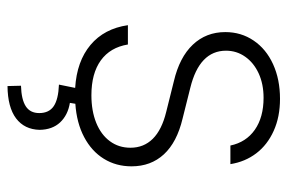

<svg xmlns="http://www.w3.org/2000/svg" viewBox="-148 -430 769 514"><g transform="rotate(90 237.0 -173.5)"><path d="M242.2 -494.1Q205.6 -494.1 177 -481Q148.4 -467.8 132.3 -444.8Q116.2 -421.9 116.2 -393.6Q116.2 -322.3 215.8 -297.9L297.9 -277.3Q361.3 -262.2 393.6 -227.3Q425.8 -192.4 425.8 -140.6Q425.8 -99.1 405.5 -66.4Q385.3 -33.7 347.4 -13.7Q309.6 6.3 258.3 9.8L255.9 24.4Q288.6 29.8 308.1 50.5Q327.6 71.3 328.1 105.5Q327.1 146 297.4 168.5Q267.6 190.9 210.9 191.4L210 155.3Q246.6 154.3 264.9 142.6Q283.2 130.9 283.2 106.4Q283.2 80.1 264.6 67.6Q246.1 55.2 207 53.7L215.8 10.3Q144.5 5.9 100.8 -30.8Q57.1 -67.4 47.9 -130.9H99.6Q107.4 -83.5 142.3 -58.3Q177.2 -33.2 235.4 -33.2Q277.3 -33.2 309.3 -46.1Q341.3 -59.1 358.6 -82.8Q376 -106.4 376 -137.7Q376 -173.3 352.1 -197.5Q328.1 -221.7 280.3 -233.4L198.2 -253.9Q133.8 -269 100.1 -304.7Q66.4 -340.3 66.4 -391.6Q66.4 -434.1 89.1 -467.5Q111.8 -501 152.3 -519.5Q192.9 -538.1 245.1 -538.1Q293.5 -538.1 330.8 -521.2Q368.2 -504.4 390.9 -474.6Q413.6 -444.8 419.9 -405.3H370.1Q361.3 -447.3 327.9 -470.7Q294.4 -494.1 242.2 -494.1Z"/></g></svg>

Font: Pretendard JP ExtraLight
Style: Regular
Weight: 200
Designer: Base glyphs from Inter by Rasmus Andersson; Hangeul glyphs from Noto Sans CJK(Source Han Sans) by Jang Soo-young and Kan
Foundry: Kil Hyung-jin
Version: Version 1.309